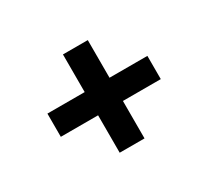

<svg xmlns="http://www.w3.org/2000/svg" viewBox="-97 -627 821 754"><g transform="rotate(-30 313.5 -250.0)"><path d="M538 -302.3V-197H366.3V-27.3H253.7V-197H84.7V-302.3H253.7V-473H366.3V-302.3Z"/></g></svg>

Font: Nata Sans
Style: Regular
Weight: 400
Designer: Daniel Uzquiano Cruz
Version: Version 1.001